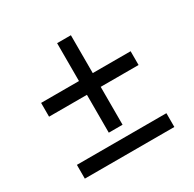

<svg xmlns="http://www.w3.org/2000/svg" viewBox="-147 -713 974 966"><g transform="rotate(-30 340.0 -230.0)"><path d="M600 20V100H80V20ZM300 -340V-560H380V-340H600V-260H380V-40H300V-260H80V-340Z"/></g></svg>

Font: Madhuban Light
Style: Regular
Weight: 300
Designer: jaikishan Patel
Foundry: MagicType
Version: Version 1.000